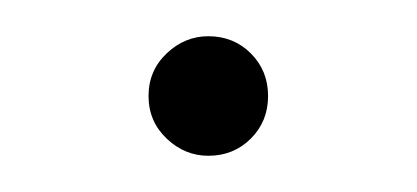

<svg xmlns="http://www.w3.org/2000/svg" viewBox="-20 -83 230 106"><path d="M95 3Q82 3 72 -6.5Q62 -16 62 -30Q62 -44 72 -53.5Q82 -63 95 -63Q109 -63 118.5 -53.5Q128 -44 128 -30Q128 -16 118.5 -6.5Q109 3 95 3Z"/></svg>

Font: Montserrat Thin ExtraLight
Style: Regular
Weight: 250
Version: Version 9.000